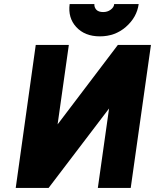

<svg xmlns="http://www.w3.org/2000/svg" viewBox="-20 -920 759 940"><path d="M719 -700 620 0H459L514 -389L218 0H57L155 -700H317L262 -311L557 -700ZM321 -900Q312 -833 353 -788Q395 -742 469 -742Q543 -742 596 -788Q650 -835 659 -900H539Q538 -884 521 -872Q506 -861 485 -861Q463 -861 452 -872Q441 -884 442 -900Z"/></svg>

Font: Unageo
Style: Black-Italic
Weight: 900
Designer: Richard Sepsi
Foundry: Richard Sepsi
Version: Version 2.000